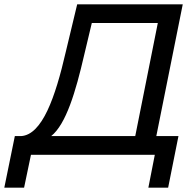

<svg xmlns="http://www.w3.org/2000/svg" viewBox="-90 -720 913 893"><path d="M760 -700H269L216 -479C167 -266 106 -93 8 -87H-21L-70 153H22L54 0H630L600 153H692L740 -87H637ZM301 -462 337 -613H644L539 -87H148C217 -142 262 -293 301 -462Z"/></svg>

Font: AWKNG-Font Medium
Style: Italic
Weight: 500
Italic angle: -11.3°
Designer: Awakening Church
Foundry: Awakening Church
Version: Version 1.700;PS 001.700;hotconv 1.0.88;makeotf.lib2.5.64775